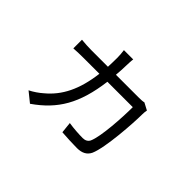

<svg xmlns="http://www.w3.org/2000/svg" viewBox="-120 -896 1240 1240"><g transform="rotate(45 500.0 -276.0)"><path d="M750 -468C740 -465 723 -464 699 -464H494C497 -492 498 -521 499 -552C500 -571 500 -594 503 -613H418C421 -594 423 -568 423 -549C423 -518 422 -491 421 -464H271C240 -464 208 -466 179 -469V-390C208 -392 239 -393 271 -393H414C394 -232 341 -126 249 -50C228 -31 193 -7 166 6L234 61C384 -43 458 -168 487 -393H719C719 -302 708 -111 679 -49C670 -32 654 -23 631 -23C600 -23 547 -26 504 -33L512 43C552 46 612 49 650 49C698 49 727 32 743 -1C779 -82 795 -326 795 -402C795 -413 796 -429 799 -442Z"/></g></svg>

Font: Spoqa Han Sans Neo Regular
Style: Regular
Weight: 400
Designer: [Spoqa Han Sans Neo] Dong-huui Kim  Younghwa Kang  Yujin Lee  [Noto Sans] Ryoko NISHIZUKA  (kana & ideographs); Paul D. 
Foundry: Spoqa (http://www.spoqa-han-sans.com)
Version: Version 1.000